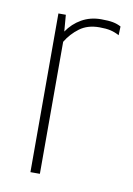

<svg xmlns="http://www.w3.org/2000/svg" viewBox="-62 -517 389 560"><g transform="rotate(10 132.0 -237.5)"><path d="M67 0V-470H89L93 -421Q110 -446 135.5 -460.5Q161 -475 193 -475Q215 -475 228 -472.5Q241 -470 252 -464L251 -438Q238 -445 225 -448Q212 -451 192 -451Q157 -451 133.5 -433.5Q110 -416 95 -391V0Z"/></g></svg>

Font: Smooch Sans ExtraLight
Style: Regular
Weight: 200
Designer: Robert E. Leuschke
Foundry: Robert E. Leuschke
Version: Version 1.010; ttfautohint (v1.8.3)